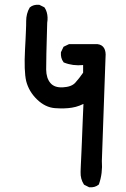

<svg xmlns="http://www.w3.org/2000/svg" viewBox="-20 -790 540 820"><path d="M359.9 9.3 340.3 -0.5 338.9 -1.5 337.9 -2.9Q323.2 -25.9 324.2 -55.2Q324.2 -58.6 324.5 -65.7Q324.7 -72.8 325.2 -83.7Q325.7 -94.7 326.4 -109.4Q327.1 -124 327.9 -142.1Q328.6 -160.2 329.6 -182.1Q330.6 -204.1 331.5 -229.7Q332.5 -255.4 333.7 -284.4Q335 -313.5 336.4 -346.2Q328.1 -342.3 320.1 -339.1Q312 -335.9 303.7 -333.7Q295.4 -331.5 286.6 -330.1Q256.3 -325.2 215.3 -328.1Q173.3 -331.1 137.7 -365.7Q120.1 -382.8 108.6 -402.6Q97.2 -422.4 91.8 -443.8Q82 -486.8 86.9 -579.1Q88.4 -601.6 89.1 -620.6Q89.8 -639.6 90.6 -654.8Q91.3 -669.9 91.6 -681.4Q91.8 -692.9 91.8 -700.2Q91.8 -715.8 95.5 -730.2Q99.1 -744.6 106.4 -756.8L106.9 -757.8L107.4 -758.3Q115.2 -765.1 125.2 -767.8Q135.3 -770.5 147 -769.5H147.9L148.9 -769L168.5 -759.3L169.9 -758.3L170.9 -756.8Q176.8 -748 179.7 -737.5Q182.6 -727.1 183.1 -715.8Q183.6 -704.6 181.6 -692.9Q176.8 -531.2 177.2 -492.7Q177.7 -456.1 195.3 -435.5Q212.4 -415 248.5 -417Q285.2 -418.9 301.3 -436.5Q309.6 -445.8 318.1 -456.5Q326.7 -467.3 335 -479.5V-512.2Q290.5 -507.8 253.4 -522.9L252 -523.4L251 -524.9Q238.3 -542 240.2 -565.9V-566.9L240.7 -567.9L250.5 -588.4L251.5 -590.3L253.4 -591.3L273.9 -601.1L274.9 -601.6H276.4H395.5H396Q416 -599.1 424.6 -584.5Q433.1 -569.8 430.7 -545.4L415 -102.5Q418.9 -49.8 402.8 -3.9L402.3 -2.4L401.4 -1.5Q385.7 11.7 361.8 9.8H360.8Z"/></svg>

Font: NaikaiFont
Style: SemiBold
Weight: 600
Version: Version 1.89